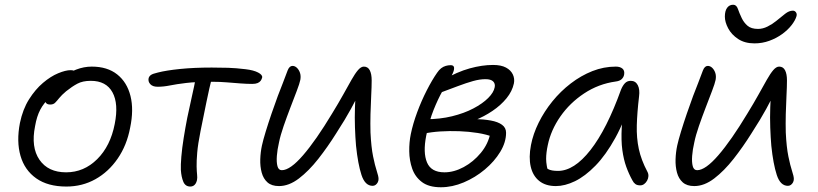

<svg xmlns="http://www.w3.org/2000/svg" viewBox="-20 -775 3449 810"><path d="M260 12Q182 12 133 -22.5Q84 -57 66.5 -117.5Q49 -178 64 -256Q76 -314 102.5 -356Q129 -398 161.5 -425.5Q194 -453 225.5 -466Q257 -479 278 -479Q286 -479 291 -477Q296 -475 298.5 -470.5Q301 -466 299 -458Q295 -442 287 -429.5Q279 -417 256 -405Q216 -385 190.5 -363Q165 -341 150 -312.5Q135 -284 128 -243Q110 -154 146.5 -101Q183 -48 259 -48Q334 -48 390 -103.5Q446 -159 464 -252Q481 -337 454.5 -385.5Q428 -434 363 -434Q329 -434 306.5 -422Q284 -410 259 -390Q240 -374 230 -361.5Q220 -349 212.5 -341.5Q205 -334 192 -334Q179 -334 174 -341Q169 -348 172 -363Q176 -383 194.5 -406Q213 -429 241 -449Q269 -469 301.5 -481.5Q334 -494 367 -494Q433 -494 474.5 -461Q516 -428 530.5 -370Q545 -312 529 -236Q515 -162 476.5 -106Q438 -50 382.5 -19Q327 12 260 12Z M645 -409Q624 -409 614 -420Q604 -431 607 -445Q609 -453 616.5 -458.5Q624 -464 646 -469Q681 -478 739.5 -484Q798 -490 873 -490Q910 -490 942.5 -489Q975 -488 1016 -483Q1050 -479 1069 -469Q1088 -459 1086 -448Q1084 -440 1079.5 -434Q1075 -428 1066.5 -424.5Q1058 -421 1044 -421Q1022 -421 995 -423Q968 -425 938 -427.5Q908 -430 876 -430Q807 -430 765.5 -425Q724 -420 697 -414.5Q670 -409 645 -409ZM783 12Q762 12 753.5 -8Q745 -28 743 -58Q742 -78 745 -114Q748 -150 755 -193.5Q762 -237 770 -278Q781 -331 790.5 -372.5Q800 -414 805 -442L874 -447Q869 -427 863 -401Q857 -375 851 -345Q845 -315 838.5 -283.5Q832 -252 826 -222Q815 -167 812 -131Q809 -95 809.5 -73Q810 -51 811.5 -38Q813 -25 811 -15Q809 -6 805 0Q801 6 795.5 9Q790 12 783 12Z M1157 10Q1126 10 1108.5 -5.5Q1091 -21 1084 -47Q1077 -73 1078 -103Q1079 -133 1085 -161Q1090 -184 1101 -220Q1112 -256 1125.5 -295.5Q1139 -335 1152 -370Q1165 -405 1173 -424Q1186 -459 1193.5 -478Q1201 -497 1214 -497Q1224 -497 1232.5 -489Q1241 -481 1245.5 -468Q1250 -455 1247 -438Q1244 -423 1232 -391.5Q1220 -360 1205 -321Q1190 -282 1176.5 -243Q1163 -204 1157 -174Q1150 -144 1148 -117.5Q1146 -91 1150.5 -74Q1155 -57 1169 -57Q1204 -57 1258.5 -120Q1313 -183 1381 -296Q1408 -340 1428 -376Q1448 -412 1463 -438.5Q1478 -465 1490.5 -479.5Q1503 -494 1515 -494Q1532 -494 1540 -478.5Q1548 -463 1548 -436Q1548 -409 1546 -371.5Q1544 -334 1543 -293.5Q1542 -253 1543 -216Q1546 -154 1554 -115Q1562 -76 1569.5 -53.5Q1577 -31 1577 -20Q1577 -12 1573.5 -5.5Q1570 1 1564.5 5Q1559 9 1552 9Q1520 9 1505 -37Q1490 -83 1482 -160Q1479 -195 1477.5 -237Q1476 -279 1477.5 -322Q1479 -365 1482 -401L1502 -396Q1483 -357 1460.5 -315.5Q1438 -274 1398 -212Q1363 -156 1323 -105Q1283 -54 1241 -22Q1199 10 1157 10Z M1840 15Q1789 15 1760 -7Q1731 -29 1719 -63.5Q1707 -98 1706.5 -136.5Q1706 -175 1713 -209Q1722 -253 1740 -301.5Q1758 -350 1780.5 -394Q1803 -438 1824 -468Q1832 -480 1841 -487Q1850 -494 1860.5 -497Q1871 -500 1881 -500Q1891 -500 1894 -494.5Q1897 -489 1895 -480Q1892 -466 1878.5 -444.5Q1865 -423 1846.5 -390.5Q1828 -358 1809.5 -312Q1791 -266 1778 -202Q1764 -131 1781.5 -89.5Q1799 -48 1855 -48Q1895 -48 1936 -70Q1977 -92 2008.5 -130Q2040 -168 2049 -215L2061 -197Q2033 -208 1995.5 -214Q1958 -220 1917.5 -221.5Q1877 -223 1838 -220.5Q1799 -218 1767 -211L1776 -272Q1836 -272 1887 -284.5Q1938 -297 1977 -317.5Q2016 -338 2039.5 -361.5Q2063 -385 2067 -407Q2070 -422 2060.5 -431.5Q2051 -441 2028 -441Q2004 -441 1975.5 -433Q1947 -425 1912.5 -412Q1878 -399 1835 -383Q1822 -378 1813.5 -384.5Q1805 -391 1807 -400Q1810 -411 1824 -421Q1838 -431 1848 -437Q1909 -472 1961.5 -486.5Q2014 -501 2060 -501Q2094 -501 2114.5 -490Q2135 -479 2143.5 -461Q2152 -443 2148 -423Q2141 -390 2117 -360.5Q2093 -331 2057.5 -307Q2022 -283 1981.5 -267Q1941 -251 1900 -245L1894 -272Q1941 -274 1981 -273Q2021 -272 2051 -266.5Q2081 -261 2098 -248.5Q2115 -236 2115 -215Q2115 -175 2090.5 -134.5Q2066 -94 2025.5 -60Q1985 -26 1936.5 -5.5Q1888 15 1840 15Z M2325 10Q2282 10 2255 -11.5Q2228 -33 2219 -72Q2210 -111 2220 -163Q2229 -210 2252.5 -257.5Q2276 -305 2310.5 -347.5Q2345 -390 2388 -423Q2431 -456 2479 -475Q2527 -494 2578 -494Q2596 -494 2606 -485.5Q2616 -477 2613 -460Q2611 -449 2602.5 -441Q2594 -433 2577 -431Q2505 -421 2444.5 -381Q2384 -341 2344 -283.5Q2304 -226 2291 -163Q2284 -131 2284 -104.5Q2284 -78 2296 -36L2262 -93Q2279 -69 2292.5 -61.5Q2306 -54 2334 -54Q2402 -54 2471 -142Q2540 -230 2600 -397Q2607 -414 2616.5 -424Q2626 -434 2641 -434Q2661 -434 2670.5 -416Q2680 -398 2676 -368Q2668 -300 2666.5 -246.5Q2665 -193 2675 -146.5Q2685 -100 2711 -51Q2716 -42 2715.5 -32Q2715 -22 2710 -13Q2705 -4 2697.5 1.5Q2690 7 2681 7Q2668 7 2660.5 1.5Q2653 -4 2648 -14Q2633 -41 2622 -71.5Q2611 -102 2605.5 -142Q2600 -182 2603 -238Q2606 -294 2619 -372L2648 -371Q2616 -266 2576 -193.5Q2536 -121 2492 -76Q2448 -31 2405.5 -10.5Q2363 10 2325 10Z M3163 -592Q3122 -592 3094 -610.5Q3066 -629 3052 -655.5Q3038 -682 3038 -705Q3038 -729 3047.5 -742Q3057 -755 3073 -755Q3087 -755 3093 -737.5Q3099 -720 3109 -699Q3118 -680 3133.5 -666.5Q3149 -653 3178 -653Q3198 -653 3218 -663Q3238 -673 3254 -686Q3276 -704 3292.5 -717Q3309 -730 3325 -730Q3333 -730 3338 -723Q3343 -716 3340 -706Q3335 -689 3319.5 -669Q3304 -649 3280 -631.5Q3256 -614 3226 -603Q3196 -592 3163 -592ZM2909 10Q2878 10 2860.5 -5.5Q2843 -21 2836 -47Q2829 -73 2830 -103Q2831 -133 2837 -161Q2842 -184 2853 -220Q2864 -256 2877.5 -295.5Q2891 -335 2904 -370Q2917 -405 2925 -424Q2938 -459 2945.5 -478Q2953 -497 2966 -497Q2976 -497 2984.5 -489Q2993 -481 2997.5 -468Q3002 -455 2999 -438Q2996 -423 2984 -391.5Q2972 -360 2957 -321Q2942 -282 2928.5 -243Q2915 -204 2909 -174Q2902 -144 2900 -117.5Q2898 -91 2902.5 -74Q2907 -57 2921 -57Q2956 -57 3010.5 -120Q3065 -183 3133 -296Q3160 -340 3180 -376Q3200 -412 3215 -438.5Q3230 -465 3242.5 -479.5Q3255 -494 3267 -494Q3284 -494 3292 -478.5Q3300 -463 3300 -436Q3300 -409 3298 -371.5Q3296 -334 3295 -293.5Q3294 -253 3295 -216Q3298 -154 3306 -115Q3314 -76 3321.5 -53.5Q3329 -31 3329 -20Q3329 -12 3325.5 -5.5Q3322 1 3316.5 5Q3311 9 3304 9Q3272 9 3257 -37Q3242 -83 3234 -160Q3231 -195 3229.5 -237Q3228 -279 3229.5 -322Q3231 -365 3234 -401L3254 -396Q3235 -357 3212.5 -315.5Q3190 -274 3150 -212Q3115 -156 3075 -105Q3035 -54 2993 -22Q2951 10 2909 10Z"/></svg>

Font: Shantell Sans Light
Style: Italic
Weight: 300
Italic angle: -11°
Designer: Stephen Nixon, Anya Danilova, Shantell Martin
Foundry: Arrow Type
Version: Version 1.008;[ac192a2d6]